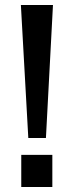

<svg xmlns="http://www.w3.org/2000/svg" viewBox="-20 -743 300 763"><path d="M188 -127.5V0H64.5V-127.5ZM190.5 -723 162.5 -194.5H92.5L63 -723Z"/></svg>

Font: Public Sans Medium
Style: Regular
Weight: 500
Designer: The Public Sans Project Authors: Dan O. Williams and USWDS (Libre Franklin designed by Pablo Impallari and Rodrigo Fuenz
Version: Version 1.007